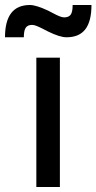

<svg xmlns="http://www.w3.org/2000/svg" viewBox="-88 -752 388 772"><path d="M58.1 0V-520H152.8V0ZM-67.9 -602.1Q-67.9 -731.9 32.2 -731.9Q57.1 -731.9 106 -709Q111.3 -706.5 125.2 -699Q139.2 -691.4 150.6 -686.8Q162.1 -682.1 169.9 -682.1Q188.5 -682.1 196.3 -693.1Q204.1 -704.1 204.1 -731.9H279.8Q279.8 -666.5 255.1 -634.3Q230.5 -602.1 179.2 -602.1Q152.8 -602.1 106 -625Q101.1 -627.4 86.4 -635Q71.8 -642.6 60.5 -647.2Q49.3 -651.9 41 -651.9Q23.4 -651.9 15.6 -640.6Q7.8 -629.4 7.8 -602.1Z"/></svg>

Font: Aspekta 450
Style: Regular
Weight: 450
Designer: Ivo Dolenc
Version: Version 2.000